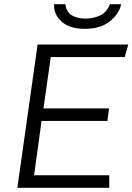

<svg xmlns="http://www.w3.org/2000/svg" viewBox="-20 -899 634 919"><path d="M63 0 160 -686H594L577 -626H223L188 -380H502L494 -320H179L143 -60H503V0ZM386 -761Q312 -761 274 -796.5Q236 -832 239 -879H293Q298 -840 325 -825Q352 -810 389 -810Q427 -810 459 -825Q491 -840 506 -879H560Q550 -832 505.5 -796.5Q461 -761 386 -761Z"/></svg>

Font: Chivo Medium ExtraLight
Style: Italic
Weight: 250
Italic angle: -8.05°
Version: Version 2.002